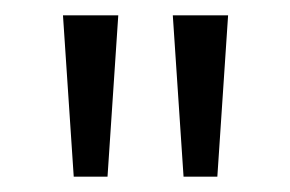

<svg xmlns="http://www.w3.org/2000/svg" viewBox="-20 -724 378 250"><path d="M76 -494H120L134 -704H62ZM219 -494H263L277 -704H205Z"/></svg>

Font: Uncut Sans Book
Style: Regular
Weight: 350
Designer: Kasper Nordkvist
Foundry: UNCUT.wtf
Version: Version 1.304;Glyphs 3.2 (3246)